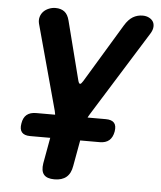

<svg xmlns="http://www.w3.org/2000/svg" viewBox="-53 -786 706 843"><g transform="rotate(5 300.0 -365.0)"><path d="M218 10Q184.5 10 171.3 -6.3Q158.1 -22.5 163.5 -56L195.9 -235.4Q197.9 -249.8 197.4 -263.2Q196.9 -276.6 193.6 -289.7L91.2 -665.5Q87.5 -681.1 91.5 -695Q95.6 -708.9 105.1 -718.7Q114.6 -728.5 128.7 -734.2Q142.8 -740 157.8 -740Q181.7 -740 197.1 -728.4Q212.5 -716.8 219.2 -689.9L285.3 -430.6Q289 -417.5 293.9 -417.5Q298.7 -417.5 306.7 -430.6L463.2 -689.9Q479.6 -716.8 498.9 -728.4Q518.3 -740 542.2 -740Q557.2 -740 569.1 -734.2Q581 -728.5 587.5 -718.7Q593.9 -708.9 593.2 -695Q592.5 -681.1 583 -665.5L349 -289.7Q340.6 -276.6 335.3 -263.2Q329.9 -249.8 327.9 -235.4L295.5 -56Q290.1 -22.5 270.8 -6.3Q251.5 10 218 10ZM95.4 -170Q69.6 -170 58.7 -183Q47.8 -196 52.5 -222Q56.6 -248.2 71.8 -260.6Q87 -273 113.3 -273H420.3Q446.1 -273 457 -260.5Q467.9 -248 463.5 -222Q458.8 -196 443.7 -183Q428.5 -170 402.4 -170Z"/></g></svg>

Font: Maple Mono
Style: Italic
Weight: 400
Italic angle: -10°
Monospace: yes
Designer: subframe7536
Version: Version 7.300